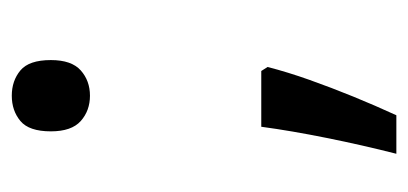

<svg xmlns="http://www.w3.org/2000/svg" viewBox="-208 -382 709 334"><g transform="rotate(-90 147.0 -215.5)"><path d="M190 -116 197 -105Q188 -70 174.5 -32Q161 6 145.5 44Q130 82 113 119H46Q61 60 73.5 -2Q86 -64 93 -116ZM147 -414Q121 -414 103 -430Q85 -446 85 -482Q85 -520 103 -535Q121 -550 147 -550Q173 -550 191 -535Q209 -520 209 -482Q209 -446 191 -430Q173 -414 147 -414Z"/></g></svg>

Font: ltamil05
Style: Book
Weight: 400
Designer: Jelle Bosma - Monotype Design Team
Foundry: Monotype Imaging Inc.
Version: Version 2.003